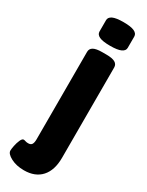

<svg xmlns="http://www.w3.org/2000/svg" viewBox="-294 -752 765 1000"><g transform="rotate(30 88.0 -252.0)"><path d="M58 212Q12 212 -21 194.5Q-54 177 -54 158Q-54 148 -50 128Q-46 108 -38.5 91Q-31 74 -22 74Q-17 74 -10 76.5Q-3 79 7 79Q23 79 29 69Q35 59 35 39V-487Q35 -506 51.5 -515.5Q68 -525 104 -525H129Q165 -525 181.5 -515.5Q198 -506 198 -487V56Q198 131 161.5 171.5Q125 212 58 212ZM123 -574Q78 -574 58 -583.5Q38 -593 38 -611V-679Q38 -697 58 -706.5Q78 -716 123 -716Q167 -716 187.5 -706.5Q208 -697 208 -679V-611Q208 -593 187.5 -583.5Q167 -574 123 -574Z"/></g></svg>

Font: Asap Condensed ExtraBold
Style: Regular
Weight: 800
Width: 3
Designer: Pablo Cosgaya
Foundry: Omnibus-Type
Version: Version 3.001; ttfautohint (v1.8.4.7-5d5b)